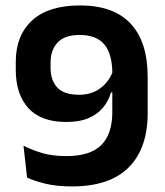

<svg xmlns="http://www.w3.org/2000/svg" viewBox="-20 -672 606 706"><path d="M274.5 -652Q397.5 -652 460.2 -585.2Q523 -518.5 523 -389V-255.5Q523 -126.5 453.2 -56.5Q383.5 13.5 244.5 13.5Q188 13.5 147.2 3.5Q106.5 -6.5 79.5 -19L66.5 -136Q97.5 -120.5 135 -109.2Q172.5 -98 224 -98Q311 -98 352 -138.2Q393 -178.5 393 -260.5V-401.5Q393 -473 364 -508.2Q335 -543.5 272.5 -543.5Q218 -543.5 192 -515.8Q166 -488 166 -442.5V-423Q166 -376.5 190.8 -350Q215.5 -323.5 271 -323.5Q301 -323.5 325.8 -334.2Q350.5 -345 368.8 -365.5Q387 -386 396.5 -414L416.5 -332H388Q379 -300 358.2 -275.5Q337.5 -251 304.5 -237.2Q271.5 -223.5 223.5 -223.5Q131 -223.5 84.5 -274.2Q38 -325 38 -415.5V-445Q38 -541.5 98 -596.8Q158 -652 274.5 -652Z"/></svg>

Font: Anek Tamil SemiBold
Style: Regular
Weight: 600
Version: Version 1.003